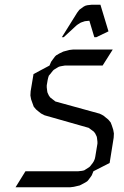

<svg xmlns="http://www.w3.org/2000/svg" viewBox="-20 -794 526 814"><path d="M45.9 0 87.9 -67.9H311L328.1 -69.8L336.9 -71.8L345.2 -77.1L358.9 -85.9L362.8 -89.8L373 -103L377.9 -110.8L381.8 -120.1L383.8 -128.9L393.1 -185.1V-192.9L391.1 -210L390.1 -214.8L383.8 -228L377.9 -235.8L356 -252L168.9 -305.2L153.8 -313L144 -320.8L132.8 -330.1L123 -341.8L118.2 -355L111.8 -373L108.9 -389.2L109.9 -407.2L122.1 -480L189.9 -516.1L196.8 -532.2L203.1 -541L212.9 -554.2L217.8 -559.1L231 -566.9L248 -575.2L272.9 -582L290 -584H458L415 -516.1H254.9L237.8 -513.2L230 -511.2L222.2 -506.8L208 -498L204.1 -494.1L192.9 -480L187 -473.1L184.1 -463.9L182.1 -455.1L178.2 -432.1V-423.8L180.2 -407.2L181.2 -401.9L187 -389.2L192.9 -380.9L214.8 -363.8L402.8 -312L418 -304.2L428.2 -295.9L439 -287.1L449.2 -274.9L454.1 -262.2L460 -244.1L462.9 -228L461.9 -210L444.8 -103L376 -67.9L369.1 -50.8L363.8 -43L353 -28.8L349.1 -24.9L335.9 -17.1L317.9 -7.8L293 -2L276.9 0ZM242.2 -636.2 307.1 -740.2 315.9 -752 320.8 -755.9 335 -766.1 342.8 -770 351.1 -772 368.2 -773.9H405.8L439.9 -661.1L388.2 -636.2H379.9L358.9 -706.1L339.8 -704.1L325.2 -699.2L319.8 -696.8L306.2 -688L250 -636.2Z"/></svg>

Font: Petahja
Style: Italic
Weight: 400
Designer: T. Christopher White
Version: Version 1.1